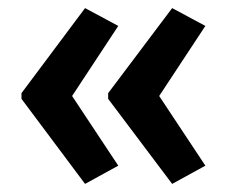

<svg xmlns="http://www.w3.org/2000/svg" viewBox="-20 -507 561 474"><path d="M33 -277V-263L190 -53L272 -98L158 -270L272 -443L190 -487ZM247 -277V-263L405 -53L487 -98L373 -270L487 -443L405 -487Z"/></svg>

Font: Noto Sans Thai Cond SemBd
Style: Regular
Weight: 600
Width: 3
Designer: Monotype Design Team
Foundry: Monotype Imaging Inc.
Version: Version 2.002